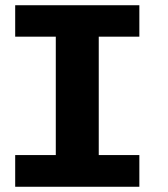

<svg xmlns="http://www.w3.org/2000/svg" viewBox="-20 -713 643 733"><path d="M38 0V-121H193V-573H38V-693H512V-573H357V-121H512V0Z"/></svg>

Font: Fix15 Mono
Style: Bold
Weight: 700
Designer: Carrois Corporate & Edenspiekermann AG
Foundry: Carrois Corporate GbR & Edenspiekermann AG
Version: Version 3.206